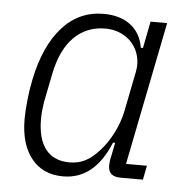

<svg xmlns="http://www.w3.org/2000/svg" viewBox="-44 -567 606 622"><g transform="rotate(5 259.0 -256.0)"><path d="M369 0Q329 0 329 -36Q329 -42 330 -50.5Q331 -59 333 -66L342 -111H335Q285 12 183 12Q117 12 80 -34.5Q43 -81 43 -162Q43 -186 46.5 -221.5Q50 -257 57 -291Q80 -403 134.5 -463.5Q189 -524 269 -524Q322 -524 356 -498.5Q390 -473 398 -425H405L422 -512H476L383 -46H451L442 0ZM200 -35Q228 -35 250 -46Q272 -57 295 -82Q320 -109 338 -145Q356 -181 363 -216L389 -347Q394 -373 388 -396.5Q382 -420 367 -438Q352 -456 329 -466.5Q306 -477 278 -477Q218 -477 177 -436.5Q136 -396 120 -318L101 -223Q99 -211 97.5 -196Q96 -181 96 -167Q96 -102 122.5 -68.5Q149 -35 200 -35Z"/></g></svg>

Font: IBM Plex Sans Cond Light
Style: Italic
Weight: 300
Width: 3
Italic angle: -11°
Designer: Mike Abbink, Paul van der Laan, Pieter van Rosmalen
Foundry: Bold Monday
Version: Version 1.3